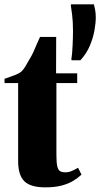

<svg xmlns="http://www.w3.org/2000/svg" viewBox="-28 -834 452 868"><path d="M176.5 13Q110.5 13 82.2 -14.5Q54 -42 54 -105.5V-458.5H-7.5V-478Q4 -482 16.5 -486.2Q29 -490.5 40.8 -495.2Q52.5 -500 61 -505Q71 -511 79.5 -523Q88 -535 95.5 -549Q103 -563 110 -574Q116 -583.5 123.5 -600.2Q131 -617 138.8 -635.5Q146.5 -654 153 -667H226L225.5 -502.5H321V-458.5H227V-135Q227 -99 231 -82Q235 -65 244 -60Q253 -55 268.5 -55Q283 -55 297.5 -61.5Q312 -68 325 -75.5L340.5 -44.5Q325.5 -30.5 304.2 -17.2Q283 -4 252 4.5Q221 13 176.5 13ZM335.5 -561.5H296L294.5 -565Q298.5 -589.5 300.2 -627.8Q302 -666 302 -695Q302 -736.5 298 -767.5Q294 -798.5 292 -811L293.5 -814.5H396.5Q399 -804.5 402 -789.8Q405 -775 405 -754.5Q405 -730.5 399 -696.5Q393 -662.5 378 -627Q363 -591.5 335.5 -561.5Z"/></svg>

Font: Merriweather 144pt Black
Style: Regular
Weight: 900
Version: Version 2.100